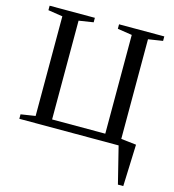

<svg xmlns="http://www.w3.org/2000/svg" viewBox="-125 -758 971 1074"><g transform="rotate(15 361.0 -221.0)"><path d="M609 -39 697 -29 688 213H657L604 0H29V-26L113 -39V-616L29 -629V-655H291V-629L207 -616V-44H515V-616L431 -629V-655H693V-629L609 -616Z"/></g></svg>

Font: Libra Serif Modern
Style: Regular
Weight: 400
Designer: Stefan Peev, Context Ltd
Foundry: Stefan Peev, Context Ltd
Version: Version 1.000